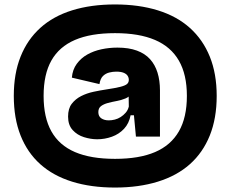

<svg xmlns="http://www.w3.org/2000/svg" viewBox="-20 -704 1036 863"><path d="M497 139Q389 139 304 112.5Q219 86 161 34Q103 -18 72.5 -95Q42 -172 42 -273Q42 -373 72.5 -449.5Q103 -526 161 -578.5Q219 -631 304 -657.5Q389 -684 497 -684Q604 -684 689.5 -657.5Q775 -631 833.5 -578.5Q892 -526 923 -449.5Q954 -373 954 -273Q954 -172 923 -95Q892 -18 833.5 34Q775 86 689.5 112.5Q604 139 497 139ZM497 10Q606 10 677 -20.5Q748 -51 784 -113.5Q820 -176 820 -273Q820 -369 784 -431.5Q748 -494 676.5 -524.5Q605 -555 497 -555Q388 -555 317 -524.5Q246 -494 211 -432Q176 -370 176 -273Q176 -176 211 -113.5Q246 -51 317 -20.5Q388 10 497 10ZM469 -163Q482 -163 496 -166.5Q510 -170 522.5 -178Q535 -186 545 -197.5Q555 -209 559 -225L558 -288L571 -284Q562 -269 544 -261.5Q526 -254 504.5 -250Q483 -246 464.5 -241Q446 -236 434 -227Q422 -218 422 -200Q422 -181 435.5 -172Q449 -163 469 -163ZM417 -78Q388 -78 357.5 -87.5Q327 -97 306.5 -119.5Q286 -142 286 -180Q286 -216 302.5 -237.5Q319 -259 344.5 -272Q370 -285 400.5 -291.5Q431 -298 458 -302Q498 -308 520 -313.5Q542 -319 550.5 -326Q559 -333 559 -345Q559 -355 553.5 -363.5Q548 -372 535.5 -377Q523 -382 502 -382Q487 -382 471 -378Q455 -374 443 -362.5Q431 -351 427 -326L303 -355Q306 -391 325 -417Q344 -443 372.5 -459Q401 -475 436 -482.5Q471 -490 508 -490Q559 -490 595.5 -476.5Q632 -463 654.5 -438Q677 -413 688 -377.5Q699 -342 699 -298V-221Q699 -205 699 -189.5Q699 -174 699 -158.5Q699 -143 699 -126.5Q699 -110 699 -90H591Q589 -114 586.5 -138Q584 -162 582 -186H567Q560 -149 537.5 -125Q515 -101 483 -89.5Q451 -78 417 -78Z"/></svg>

Font: Bricolage Grotesque 24pt ExtraBold
Style: Regular
Weight: 800
Designer: Mathieu Triay
Foundry: Atelier Triay
Version: Version 1.001;gftools[0.9.33.dev8+g029e19f]